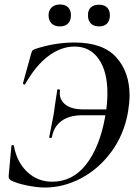

<svg xmlns="http://www.w3.org/2000/svg" viewBox="-20 -826 609 858"><path d="M29 -20Q22 -25 20 -29.5Q18 -34 19 -44L31 -174Q31 -177 36.5 -177.5Q42 -178 42 -174Q56 -100 102.5 -57Q149 -14 213 -14Q305 -14 365.5 -92Q426 -170 450 -305Q460 -359 460 -410Q460 -507 421 -562.5Q382 -618 313 -618Q254 -618 197.5 -576.5Q141 -535 93 -451Q92 -448 89 -448Q87 -448 84.5 -450Q82 -452 83 -455L118 -582Q122 -596 124 -599Q126 -602 134 -606Q223 -636 313 -636Q440 -636 499.5 -570Q559 -504 559 -399Q559 -369 552 -325Q534 -224 477.5 -147.5Q421 -71 342.5 -29.5Q264 12 181 12Q145 12 99 2.5Q53 -7 29 -20ZM200 -214 214 -285 220 -316Q223 -335 227 -366Q229 -377 231 -392Q233 -407 236 -425Q236 -427 240 -427Q243 -427 246 -425.5Q249 -424 248 -422Q247 -418 247 -410Q247 -377 274.5 -357Q302 -337 353 -337H521L516 -311H348Q290 -311 255 -285.5Q220 -260 212 -213Q211 -209 205 -209.5Q199 -210 200 -214ZM197 -758Q197 -780 211 -793Q225 -806 248 -806Q271 -806 284 -793.5Q297 -781 297 -758Q297 -734 284 -721Q271 -708 248 -708Q224 -708 210.5 -721Q197 -734 197 -758ZM373 -758Q373 -781 386 -793Q399 -805 423 -805Q446 -805 458.5 -792.5Q471 -780 471 -758Q471 -734 458.5 -721Q446 -708 423 -708Q399 -708 386 -721Q373 -734 373 -758Z"/></svg>

Font: Cormorant Infant SemiBold
Style: Italic
Weight: 600
Italic angle: -10°
Designer: Christian Thalmann (Catharsis Fonts)
Foundry: Catharsis Fonts
Version: Version 4.000